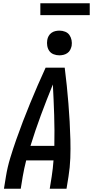

<svg xmlns="http://www.w3.org/2000/svg" viewBox="-20 -1146 565 1166"><path d="M4 0 16 -74Q25 -130 42 -186Q59 -242 78.5 -297.5Q98 -353 119 -408Q140 -463 162.5 -517.5Q185 -572 208.5 -626.5Q232 -681 257 -735H373Q380 -681 385.5 -626.5Q391 -572 395.5 -517.5Q400 -463 403 -408Q406 -353 407.5 -297.5Q409 -242 407 -186Q405 -130 396 -74L384 0H282L294 -74Q298 -98 300.5 -123Q303 -148 305 -172H139Q133 -148 127.5 -123Q122 -98 118 -74L106 0ZM165 -260H310Q312 -354 309 -447Q306 -540 301 -633Q263 -540 228.5 -447Q194 -354 165 -260ZM340 -810Q322 -810 305.5 -816.5Q289 -823 279.5 -836.5Q270 -850 267 -867.5Q264 -885 267 -903Q269 -916 275.5 -927.5Q282 -939 292.5 -946.5Q303 -954 315.5 -957Q328 -960 341 -960Q359 -960 375.5 -953.5Q392 -947 401.5 -933.5Q411 -920 414.5 -902.5Q418 -885 415 -867Q412 -854 406 -842.5Q400 -831 389 -823.5Q378 -816 365.5 -813Q353 -810 340 -810ZM525 -1054H225V-1126H525Z"/></svg>

Font: Iosevka Curly Semibold
Style: Italic
Weight: 600
Italic angle: -9°
Monospace: yes
Designer: Belleve Invis
Foundry: Belleve Invis
Version: Version 22.1.2; ttfautohint (v1.8.4)